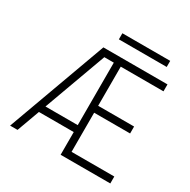

<svg xmlns="http://www.w3.org/2000/svg" viewBox="-182 -1004 1162 1175"><g transform="rotate(30 399.0 -416.5)"><path d="M40 0 295 -700H748V-651H446V-374.5H700V-325.5H446V-49H748V0H397V-160.5H151L92.5 0ZM169 -209.5H397V-651H330ZM352.5 -833H690.5V-790H352.5Z"/></g></svg>

Font: Urbanist ExtraLight
Style: Regular
Weight: 200
Designer: Corey Hu
Foundry: Corey Hu
Version: Version 1.330; ttfautohint (v1.8.4.7-5d5b)